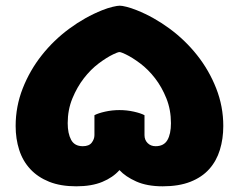

<svg xmlns="http://www.w3.org/2000/svg" viewBox="-20 -646 840 675"><path d="M401 -626Q409 -626 425 -622Q441 -618 461 -610Q521 -586 576 -545.5Q631 -505 673 -452Q715 -399 740 -335.5Q765 -272 765 -203Q765 -158 753 -119Q741 -80 715.5 -51.5Q690 -23 649.5 -7Q609 9 552 9Q497 9 459 -8Q421 -25 400 -48Q377 -22 339.5 -6.5Q302 9 248 9Q193 9 153 -7Q113 -23 86.5 -51.5Q60 -80 47.5 -119Q35 -158 35 -203Q35 -272 60 -335.5Q85 -399 127 -452Q169 -505 224 -545.5Q279 -586 339 -610Q359 -618 376 -622Q393 -626 401 -626ZM400 -259Q426 -259 450.5 -253.5Q475 -248 488 -241V-171Q488 -154 499 -143Q510 -132 527 -132Q556 -132 568.5 -153.5Q581 -175 581 -213Q581 -260 565 -300Q549 -340 525 -371Q501 -402 473 -423Q445 -444 422 -455Q416 -458 409.5 -460.5Q403 -463 400 -463Q397 -463 390.5 -460.5Q384 -458 378 -455Q355 -444 327 -423Q299 -402 275 -371Q251 -340 234.5 -300Q218 -260 218 -213Q218 -177 230 -154.5Q242 -132 271 -132Q293 -132 302.5 -144.5Q312 -157 312 -171V-241Q325 -248 349.5 -253.5Q374 -259 400 -259Z"/></svg>

Font: Baloo Bhaijaan
Style: Regular
Weight: 400
Designer: Devika Bhansali and Ek Type
Foundry: Ek Type
Version: Version 1.443;PS 1.000;hotconv 16.6.51;makeotf.lib2.5.65220;